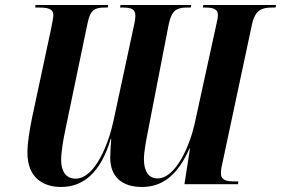

<svg xmlns="http://www.w3.org/2000/svg" viewBox="-20 -734 1117 763"><path d="M223 9C308 9 379 -44 420 -182H422C421 -171 418 -126 418 -108C418 -34 462 9 544 9C626 9 686 -38 733 -144H735L713 -2H926L927 -13H914C878 -13 857 -18 858 -48C858 -60 862 -80 866 -96L982 -640C995 -695 1021 -704 1061 -704H1075L1077 -714H788L786 -704H795C824 -704 846 -700 846 -674C846 -666 844 -653 840 -638L753 -240C734 -156 679 -25 606 -25C567 -25 552 -59 552 -101C552 -131 561 -179 569 -218L651 -640C663 -695 684 -704 724 -704H738L740 -714H459L457 -704H466C499 -704 518 -700 518 -671C518 -664 517 -652 512 -631L431 -254C412 -164 358 -24 280 -24C242 -24 223 -54 223 -97C223 -130 231 -177 239 -215L328 -642C339 -696 357 -704 398 -704H408L410 -714H121L120 -704H134C168 -704 192 -700 192 -674C192 -665 189 -652 185 -629L107 -264C97 -214 89 -166 89 -127C89 -27 152 9 223 9Z"/></svg>

Font: Noto Serif Display Condensed
Style: Bold Italic
Weight: 700
Width: 3
Italic angle: -12°
Designer: Monotype Design Team
Foundry: Monotype Imaging Inc.
Version: Version 2.009